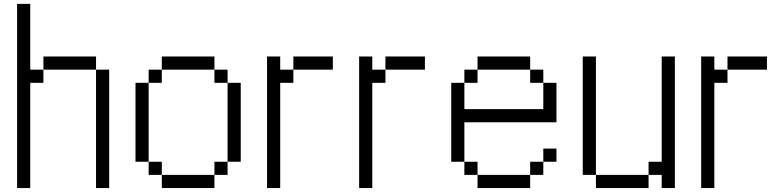

<svg xmlns="http://www.w3.org/2000/svg" viewBox="-20 -953 3973 973"><path d="M533.3 0H466.7V-600H533.3ZM66.7 -933.3H133.3V-600H200V-533.3H133.3V0H66.7ZM200 -600V-666.7H466.7V-600Z M1133.3 -133.3V-66.7H1066.7V-133.3ZM1133.3 -600V-533.3H1066.7V-600ZM1133.3 -533.3H1200V-133.3H1133.3ZM666.7 -133.3V-533.3H733.3V-133.3ZM733.3 -133.3H800V-66.7H733.3ZM733.3 -533.3V-600H800V-533.3ZM800 -66.7H1066.7V0H800ZM800 -600V-666.7H1066.7V-600Z M1333.3 0V-666.7H1400V-600H1466.7V-533.3H1400V0ZM1666.7 -666.7V-600H1466.7V-666.7Z M1800 0V-666.7H1866.7V-600H1933.3V-533.3H1866.7V0ZM2133.3 -666.7V-600H1933.3V-666.7Z M2800 -133.3H2733.3V-200H2800ZM2800 -333.3H2333.3V-133.3H2266.7V-533.3H2333.3V-400H2733.3V-533.3H2800ZM2333.3 -133.3H2400V-66.7H2333.3ZM2333.3 -533.3V-600H2400V-533.3ZM2733.3 -133.3V-66.7H2666.7V-133.3ZM2733.3 -600V-533.3H2666.7V-600ZM2400 -66.7H2666.7V0H2400ZM2400 -600V-666.7H2666.7V-600Z M3400 0H3333.3V-66.7H3266.7V-133.3H3333.3V-666.7H3400ZM2933.3 -66.7V-666.7H3000V-66.7ZM3000 -66.7H3266.7V0H3000Z M3533.3 0V-666.7H3600V-600H3666.7V-533.3H3600V0ZM3866.7 -666.7V-600H3666.7V-666.7Z"/></svg>

Font: Galmuri14 Regular
Style: Regular
Weight: 400
Designer: Lee Minseo (quiple)
Version: Version 2.399;hotconv 1.1.1;makeotfexe 2.6.0 DEVELOPMENT